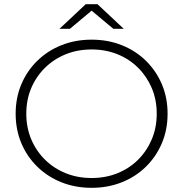

<svg xmlns="http://www.w3.org/2000/svg" viewBox="-20 -895 878 920"><path d="M419 5Q341 5 274.5 -21.5Q208 -48 158.5 -96.5Q109 -145 82 -209.5Q55 -274 55 -350Q55 -426 82 -490.5Q109 -555 158.5 -603.5Q208 -652 274.5 -678.5Q341 -705 419 -705Q497 -705 563.5 -678.5Q630 -652 679 -604Q728 -556 755.5 -491.5Q783 -427 783 -350Q783 -273 755.5 -208.5Q728 -144 679 -96Q630 -48 563.5 -21.5Q497 5 419 5ZM419 -42Q486 -42 543 -65Q600 -88 642 -130Q684 -172 707.5 -228Q731 -284 731 -350Q731 -417 707.5 -472.5Q684 -528 642 -570Q600 -612 543 -635Q486 -658 419 -658Q352 -658 295 -635Q238 -612 195.5 -570Q153 -528 129.5 -472.5Q106 -417 106 -350Q106 -284 129.5 -228Q153 -172 195.5 -130Q238 -88 295 -65Q352 -42 419 -42ZM265 -757 391 -875H447L573 -757H523L401 -859H437L315 -757Z"/></svg>

Font: Montserrat Thin Light
Style: Regular
Weight: 300
Version: Version 9.000